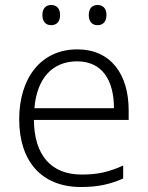

<svg xmlns="http://www.w3.org/2000/svg" viewBox="-20 -791 592 770"><path d="M150 -731C150 -705 163 -690 185 -690C208 -690 221 -705 221 -731C221 -756 208 -771 185 -771C163 -771 150 -756 150 -731ZM336 -731C336 -705 349 -690 371 -690C394 -690 407 -705 407 -731C407 -756 394 -771 371 -771C349 -771 336 -756 336 -731ZM290 -593C142 -593 57 -475 57 -313C57 -146 145 -41 305 -41C373 -41 421 -52 474 -75V-127C415 -101 373 -91 307 -91C185 -91 117 -169 116 -310H496V-349C496 -491 426 -593 290 -593ZM289 -545C390 -545 437 -469 437 -357H118C128 -478 191 -545 289 -545Z"/></svg>

Font: Noto Sans Tamil UI Light
Style: Regular
Weight: 300
Designer: Jelle Bosma - Monotype Design Team
Foundry: Monotype Imaging Inc.
Version: Version 2.004